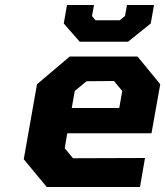

<svg xmlns="http://www.w3.org/2000/svg" viewBox="-20 -748 661 768"><path d="M299 -581 235 -654 248 -728H356L348 -684L362 -667H459L480 -684L488 -728H596L583 -654L492 -581ZM167 0 75 -111 128 -411 259 -522H530L621 -411L586 -215H249L239 -155L272 -115L560 -116L540 0ZM267 -316H457L469 -384L436 -424L326 -423L279 -384Z"/></svg>

Font: Tomorrow SemiBold
Style: Italic
Weight: 600
Italic angle: -10°
Designer: Tony de Marco, Monica Rizzolli
Foundry: Just in Type
Version: Version 2.002